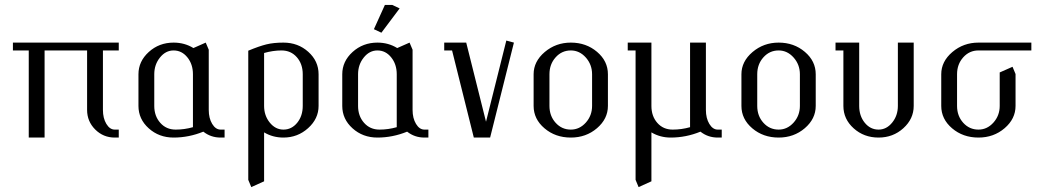

<svg xmlns="http://www.w3.org/2000/svg" viewBox="-20 -556 4220 776"><path d="M32.2 -352.1V-383.8H460V-352.1H396V-111.8Q396 -78.1 409.9 -55.2Q423.8 -32.2 443.8 -32.2H460V0H443.8Q397.5 0 364.7 -32.7Q332 -65.4 332 -111.8V-352.1H160.2V0H96.2V-352.1Z M539.6 -127.9V-255.9Q539.6 -308.1 581.3 -345.9Q623 -383.8 681.6 -383.8Q726.1 -383.8 761.7 -361.8L811.5 -383.8L823.7 -355V-111.8Q823.7 -78.1 837.6 -55.2Q851.6 -32.2 871.6 -32.2H887.7V0H871.6Q832 0 801.8 -23.9Q743.2 0 681.6 0Q622.6 0 581.1 -37.4Q539.6 -74.7 539.6 -127.9ZM603.5 -127.9Q603.5 -86.9 627.7 -59.6Q651.9 -32.2 689.9 -32.2Q725.6 -32.2 759.8 -42V-255.9Q759.8 -296.4 737.3 -324.2Q714.8 -352.1 681.6 -352.1Q649.4 -352.1 626.5 -323.5Q603.5 -294.9 603.5 -255.9Z M983.4 170.9V-351.1Q1027.8 -369.6 1056.9 -376.7Q1085.9 -383.8 1125.5 -383.8Q1184.6 -383.8 1226.1 -346.4Q1267.6 -309.1 1267.6 -255.9V-127.9Q1267.6 -76.2 1225.3 -38.1Q1183.1 0 1125.5 0Q1082.5 0 1047.4 -21V176.8L995.6 200.2ZM1047.4 -127.9Q1047.4 -88.9 1070.3 -60.5Q1093.3 -32.2 1125.5 -32.2Q1158.7 -32.2 1181.2 -59.8Q1203.6 -87.4 1203.6 -127.9V-255.9Q1203.6 -297.4 1179.7 -324.7Q1155.8 -352.1 1117.7 -352.1Q1083.5 -352.1 1047.4 -341.8Z M1363.3 -127.9V-255.9Q1363.3 -308.1 1405 -345.9Q1446.8 -383.8 1505.4 -383.8Q1549.8 -383.8 1585.4 -361.8L1635.3 -383.8L1647.5 -355V-111.8Q1647.5 -78.1 1661.4 -55.2Q1675.3 -32.2 1695.3 -32.2H1711.4V0H1695.3Q1655.8 0 1625.5 -23.9Q1566.9 0 1505.4 0Q1446.3 0 1404.8 -37.4Q1363.3 -74.7 1363.3 -127.9ZM1427.2 -127.9Q1427.2 -86.9 1451.4 -59.6Q1475.6 -32.2 1513.7 -32.2Q1549.3 -32.2 1583.5 -42V-255.9Q1583.5 -296.4 1561 -324.2Q1538.6 -352.1 1505.4 -352.1Q1473.1 -352.1 1450.2 -323.5Q1427.2 -294.9 1427.2 -255.9ZM1491.2 -438 1535.6 -536.1H1565.4L1595.2 -522L1521.5 -423.8Z M1775.4 -352.1V-383.8H1864.3L1944.3 -64L2026.4 -392.1L2057.1 -383.8L1960.9 0H1895L1807.1 -352.1Z M2136.7 -127.9V-255.9Q2136.7 -307.6 2181.6 -345.7Q2226.6 -383.8 2287.1 -383.8Q2349.1 -383.8 2393.1 -346.4Q2437 -309.1 2437 -255.9V-127.9Q2437 -75.7 2392.8 -37.8Q2348.6 0 2287.1 0Q2224.6 0 2180.7 -37.4Q2136.7 -74.7 2136.7 -127.9ZM2200.7 -127.9Q2200.7 -87.4 2225.6 -59.8Q2250.5 -32.2 2287.1 -32.2Q2322.3 -32.2 2347.7 -60.5Q2373 -88.9 2373 -127.9V-255.9Q2373 -294.9 2347.7 -323.5Q2322.3 -352.1 2287.1 -352.1Q2250.5 -352.1 2225.6 -324.2Q2200.7 -296.4 2200.7 -255.9Z M2517.1 -352.1V-383.8H2612.8V-127.9Q2612.8 -86.4 2636.7 -59.3Q2660.6 -32.2 2698.7 -32.2Q2734.9 -32.2 2769 -42V-383.8H2833V-111.8Q2833 -78.1 2846.9 -55.2Q2860.8 -32.2 2880.9 -32.2H2897V0H2880.9Q2841.3 0 2811 -23.9Q2752.4 0 2690.9 0Q2647.9 0 2612.8 -21V176.8L2561 200.2L2548.8 170.9V-352.1Z M2976.6 -127.9V-255.9Q2976.6 -307.6 3021.5 -345.7Q3066.4 -383.8 3127 -383.8Q3189 -383.8 3232.9 -346.4Q3276.9 -309.1 3276.9 -255.9V-127.9Q3276.9 -75.7 3232.7 -37.8Q3188.5 0 3127 0Q3064.5 0 3020.5 -37.4Q2976.6 -74.7 2976.6 -127.9ZM3040.5 -127.9Q3040.5 -87.4 3065.4 -59.8Q3090.3 -32.2 3127 -32.2Q3162.1 -32.2 3187.5 -60.5Q3212.9 -88.9 3212.9 -127.9V-255.9Q3212.9 -294.9 3187.5 -323.5Q3162.1 -352.1 3127 -352.1Q3090.3 -352.1 3065.4 -324.2Q3040.5 -296.4 3040.5 -255.9Z M3356.9 -352.1V-383.8H3452.6V-127.9Q3452.6 -87.4 3475.1 -59.8Q3497.6 -32.2 3530.8 -32.2Q3563 -32.2 3585.9 -60.5Q3608.9 -88.9 3608.9 -127.9V-383.8H3672.9V-127.9Q3672.9 -75.7 3631.1 -37.8Q3589.4 0 3530.8 0Q3471.7 0 3430.2 -37.4Q3388.7 -74.7 3388.7 -127.9V-352.1Z M3784.2 -127.9V-255.9Q3784.2 -307.6 3829.1 -345.7Q3874 -383.8 3934.6 -383.8H4148.4V-352.1H3934.6Q3897.9 -352.1 3873 -324.2Q3848.1 -296.4 3848.1 -255.9V-127.9Q3848.1 -87.4 3873 -59.8Q3897.9 -32.2 3934.6 -32.2Q3969.7 -32.2 3995.1 -60.5Q4020.5 -88.9 4020.5 -127.9V-263.2L4072.3 -286.1L4084.5 -256.8V-127.9Q4084.5 -75.7 4040.3 -37.8Q3996.1 0 3934.6 0Q3872.1 0 3828.1 -37.4Q3784.2 -74.7 3784.2 -127.9Z"/></svg>

Font: Gawaa
Style: Regular
Weight: 400
Designer: T. Christopher White
Version: Version 1.0